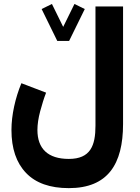

<svg xmlns="http://www.w3.org/2000/svg" viewBox="-20 -720 714 982"><path d="M333.5 -510.7 413.6 -673.8 360.8 -699.7 303.2 -582.5 245.6 -699.7 192.9 -673.8 272.9 -510.7ZM609.4 -687H468.3V-77.1C468.3 24.4 442.9 92.8 332 92.8C224.6 92.8 171.4 40 171.4 -55.2C171.4 -84 176.3 -116.2 185.5 -150.9C194.8 -185.5 204.6 -217.3 215.8 -246.1L89.4 -294.4C58.1 -218.8 38.6 -131.8 38.6 -55.2C38.6 39.6 63.5 112.8 113.3 164.6C162.6 216.3 235.8 242.2 332 242.2C531.2 242.2 609.4 120.1 609.4 -85.9Z"/></svg>

Font: Vazirmatn Black
Style: Regular
Weight: 900
Designer: Saber Rastikerdar
Foundry: Saber Rastikerdar
Version: Version 33.003